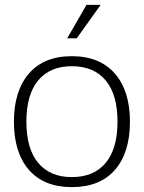

<svg xmlns="http://www.w3.org/2000/svg" viewBox="-20 -756 589 786"><path d="M274 10Q160 10 98.5 -60.5Q37 -131 37 -258Q37 -384 98.5 -455Q160 -526 274 -526Q388 -526 450 -455Q512 -384 512 -258Q512 -131 450.5 -60.5Q389 10 274 10ZM274 -31Q364 -31 412.5 -89Q461 -147 461 -258Q461 -369 412.5 -427Q364 -485 274 -485Q185 -485 136.5 -427Q88 -369 88 -258Q88 -147 136.5 -89Q185 -31 274 -31ZM294 -599H255L334 -736H392Z"/></svg>

Font: Creato Display Light
Style: Regular
Weight: 300
Version: Version 1.000